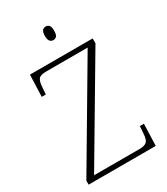

<svg xmlns="http://www.w3.org/2000/svg" viewBox="-220 -1004 958 1100"><g transform="rotate(-30 259.5 -454.0)"><path d="M30 0V-26L418 -683H144Q104 -683 92.5 -667Q81 -651 79 -611L76 -570H49L54 -714H469V-682L84 -31H383Q410 -31 423.5 -38Q437 -45 442.5 -60.5Q448 -76 449 -102L452 -144H479L474 0ZM270 -818Q257 -818 248 -827.5Q239 -837 239 -863Q239 -889 248 -898.5Q257 -908 270 -908Q283 -908 291.5 -898.5Q300 -889 300 -863Q300 -837 291.5 -827.5Q283 -818 270 -818Z"/></g></svg>

Font: Noto Rashi Hebrew ExtraLight
Style: Regular
Weight: 250
Version: Version 1.006